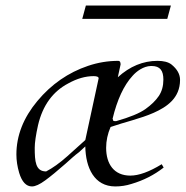

<svg xmlns="http://www.w3.org/2000/svg" viewBox="-20 -658 668 691"><path d="M289 -638 276 -590H582L595 -638ZM568 -371.5C568 -348.5 562.5 -328.8 551.5 -312.5C540.5 -296.2 524.5 -280.5 503.5 -265.5C482.5 -250.5 447.3 -236 398 -222C388.9 -222 386 -222.1 386 -230H385C401.7 -299.3 425.7 -351 457 -385C471.6 -401.7 496.2 -419.7 523 -420.5C523.9 -420.5 524.8 -420.5 525.7 -420.5C556.6 -420.5 568 -403.3 568 -371.5ZM335 -376 287 -154C271 -139.3 249.3 -119.8 222 -95.5C194.7 -71.2 169.3 -53 146 -41C107.7 -41 105 -77.3 105 -126C105 -144.7 109 -172 117 -208C133.7 -278.7 170 -328.7 226 -358C257.3 -375.3 287.7 -384 317 -384C329 -384 335 -381.3 335 -376ZM362 -126C362 -151.3 367.3 -176.3 378 -201C427.8 -218.4 485.6 -230.9 533 -252C579.8 -272.8 628 -304.4 628 -370.5C628 -390.8 617.7 -409.3 597 -426C585.7 -434.7 569 -439 547 -439C495 -439 447.3 -419.3 404 -380C408 -396.7 411.3 -412 414 -426C414 -434.7 411.3 -439 406 -439C368.7 -439 332.3 -433 297 -421C225.7 -397 164.8 -354.8 114.5 -294.5C64.2 -234.2 39 -170 39 -102C39 -80.7 42.3 -58.7 49 -36C59 -3.3 74.3 13 95 13C107 13 123 5.7 143 -9C163 -23.7 187.3 -43.7 216 -69C232.2 -83.2 249.1 -99.4 264 -110L287 -131C288.2 -54.3 319.1 13 395 13C415 13 434.3 10 453 4C496.3 -8.7 535 -28.3 569 -55L562 -67C517.3 -39.7 479.7 -26 449 -26C390.4 -26 362 -67.5 362 -126Z"/></svg>

Font: fbb
Style: Italic
Weight: 400
Italic angle: -12°
Designer: David J. Perry, Michael Sharpe
Version: Version 0.991